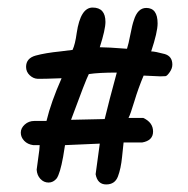

<svg xmlns="http://www.w3.org/2000/svg" viewBox="-20 -484 497 508"><path d="M436 -313Q436 -303 429 -293Q422 -283 418 -282.5Q414 -282 404 -282L360 -284Q346 -251 335.5 -216Q325 -181 320 -172H359Q385 -160 385 -136Q385 -112 356 -107H307Q306 -100 303 -69Q300 -38 292 -17Q284 4 261 4Q238 4 233 -23L244 -104L152 -100L147 -69Q139 -25 130 -12Q121 -1 108.5 -1Q96 -1 87 -10.5Q78 -20 77 -35L84 -87Q85 -99 85 -100H68Q53 -102 44 -111.5Q35 -121 35 -133Q35 -145 45.5 -154.5Q56 -164 71 -164H103Q115 -214 143 -277Q91 -275 79.5 -275.5Q68 -276 58.5 -285Q49 -294 49 -307Q49 -330 74.5 -337Q100 -344 140 -348L172 -352Q179 -367 183 -397Q193 -464 225 -464Q259 -464 259 -426Q259 -406 244 -359Q264 -359 316 -355Q320 -367 325 -393Q330 -419 334 -430Q344 -463 367 -463Q397 -463 397 -422Q397 -399 380 -348Q390 -348 416 -341Q436 -335 436 -313ZM215 -288Q207 -273 168 -167Q179 -167 257 -169Q268 -215 289 -292Q242 -292 215 -288Z"/></svg>

Font: Patrick Hand
Style: Regular
Weight: 400
Designer: Patrick Wagesreiter
Foundry: Patrick Wagesreiter
Version: Version 1.003;PS 001.003;hotconv 1.0.70;makeotf.lib2.5.58329